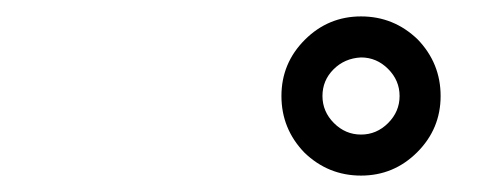

<svg xmlns="http://www.w3.org/2000/svg" viewBox="-20 -665 587 234"><path d="M351 -479Q323 -508 323 -548Q323 -588 351.5 -616.5Q380 -645 420 -645Q460 -645 489 -617Q517 -588 517 -548Q517 -508 488.5 -479.5Q460 -451 420 -451Q380 -451 351 -479ZM420 -595Q400 -594 386.5 -580.5Q373 -567 373 -548Q373 -529 387 -515Q401 -501 420 -501Q439 -501 453 -515Q467 -529 467 -548Q467 -567 453 -581Q439 -595 420 -595Z"/></svg>

Font: TT2020Base
Style: Italic
Weight: 400
Italic angle: -15°
Version: Version 0.2.000